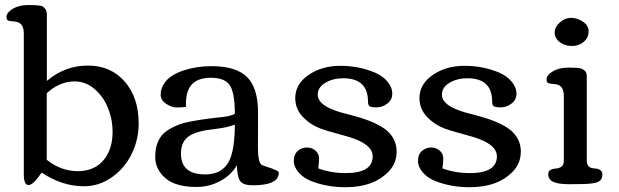

<svg xmlns="http://www.w3.org/2000/svg" viewBox="-20 -744 2500 776"><path d="M435.1 -211.4Q435.1 -261.2 416.5 -307.4Q397.9 -353.5 362.1 -384.3Q326.2 -415 281.7 -415Q220.7 -415 168.9 -367.2V-98.1Q227.1 -52.2 293.9 -52.2Q360.8 -52.2 397.9 -96.2Q435.1 -140.1 435.1 -211.4ZM95.2 3.9Q76.2 3.9 76.2 -40.5V-608.9Q76.2 -653.3 41 -656.7Q37.6 -657.2 32.2 -657.7Q26.9 -658.2 24.4 -658.4Q22 -658.7 18.3 -659.4Q14.6 -660.2 12.9 -661.1Q11.2 -662.1 9.8 -663.6Q6.3 -666.5 6.3 -677.7Q6.3 -689 21.5 -701.2Q48.8 -723.6 95.2 -723.6Q144.5 -723.6 152.8 -717.8Q169.4 -706.1 169.4 -687V-417Q242.2 -479 335 -479Q427.7 -479 484.1 -414.3Q540.5 -349.6 540.5 -245.1Q540.5 -179.7 512 -121.6Q483.4 -63.5 431.9 -27.3Q380.4 8.8 318.8 8.8Q231 8.8 148.4 -46.4Q147.5 -45.4 135.3 -28.8Q111.3 3.9 95.2 3.9Z M725.6 -460.4Q776.4 -476.6 835 -476.6Q933.6 -476.6 978.3 -432.9Q1022.9 -389.2 1022.9 -288.6L1022.5 -144.5Q1022.5 -92.3 1035.6 -79.1Q1039.1 -75.7 1057.1 -70.3Q1106.9 -54.7 1106.9 -46.4Q1106.9 4.9 1002 4.9Q962.4 4.9 950.4 -12.7Q938.5 -30.3 937.5 -76.7Q915.5 -37.1 870.6 -12.7Q825.7 11.7 774.4 11.7Q723.1 11.7 687.5 -1.5Q651.9 -14.6 629.6 -44.2Q607.4 -73.7 607.4 -107.9Q607.4 -142.1 615.2 -162.8Q623 -183.6 634.8 -197.8Q646.5 -211.9 666.7 -223.1Q687 -234.4 704.6 -241Q722.2 -247.6 750 -252.9Q791 -260.7 818.8 -263.9Q846.7 -267.1 847.7 -267.6Q850.6 -268.1 881.1 -271.2Q911.6 -274.4 929.2 -284.2Q929.2 -377 904.3 -405.3Q882.3 -429.7 832 -429.7Q781.7 -429.7 756.6 -404.1Q731.4 -378.4 731.4 -322.8L731.9 -312Q711.4 -309.6 693.1 -309.6Q674.8 -309.6 652.1 -324Q629.4 -338.4 629.4 -361.6Q629.4 -384.8 642.6 -405.3Q655.8 -425.8 676.8 -438.7Q697.8 -451.7 725.6 -460.4ZM929.2 -240.2Q896 -228 854.2 -223.4Q812.5 -218.8 788.6 -212.4Q764.6 -206.1 748.5 -196.8Q711.4 -175.3 711.4 -123Q711.4 -39.1 809.1 -39.1Q893.6 -39.1 916 -119.6Q929.2 -165.5 929.2 -240.2Z M1376.5 -44.4Q1486.3 -44.4 1486.3 -111.8Q1486.3 -162.6 1387.2 -191.4Q1368.7 -196.8 1342.3 -204.1Q1293 -217.3 1275.9 -224.1Q1232.9 -240.7 1203.1 -272.5Q1173.3 -304.2 1173.3 -347.7Q1173.3 -403.8 1226.8 -440.9Q1280.3 -478 1356 -478Q1429.7 -478 1494.1 -451.2Q1525.9 -438 1545.7 -414.6Q1565.4 -391.1 1565.4 -365.7Q1565.4 -340.3 1545.2 -325.2Q1524.9 -310.1 1503.2 -310.1Q1481.4 -310.1 1474.4 -314.2Q1467.3 -318.4 1467.3 -333.5Q1467.3 -427.7 1367.2 -427.7Q1325.7 -427.7 1294.9 -409.4Q1264.2 -391.1 1264.2 -361.8Q1264.2 -315.9 1359.9 -289.1Q1375 -285.2 1396.5 -279.5Q1418 -273.9 1436 -268.3Q1454.1 -262.7 1473.9 -255.1Q1493.7 -247.6 1515.6 -235.4Q1537.6 -223.1 1551.3 -209Q1583 -176.8 1583 -131.1Q1583 -85.4 1552.2 -52.2Q1491.2 12.7 1376.5 12.7Q1301.8 12.7 1238.8 -11.7Q1206.5 -24.4 1187 -46.9Q1167.5 -69.3 1167.5 -94.7Q1167.5 -120.1 1183.6 -134Q1199.7 -147.9 1220.2 -147.9Q1240.7 -147.9 1255.1 -135.3Q1269.5 -122.6 1269.5 -103.8Q1269.5 -85 1266.1 -63.5Q1317.9 -44.4 1376.5 -44.4Z M1878.4 -44.4Q1988.3 -44.4 1988.3 -111.8Q1988.3 -162.6 1889.2 -191.4Q1870.6 -196.8 1844.2 -204.1Q1794.9 -217.3 1777.8 -224.1Q1734.9 -240.7 1705.1 -272.5Q1675.3 -304.2 1675.3 -347.7Q1675.3 -403.8 1728.8 -440.9Q1782.2 -478 1857.9 -478Q1931.6 -478 1996.1 -451.2Q2027.8 -438 2047.6 -414.6Q2067.4 -391.1 2067.4 -365.7Q2067.4 -340.3 2047.1 -325.2Q2026.9 -310.1 2005.1 -310.1Q1983.4 -310.1 1976.3 -314.2Q1969.2 -318.4 1969.2 -333.5Q1969.2 -427.7 1869.1 -427.7Q1827.6 -427.7 1796.9 -409.4Q1766.1 -391.1 1766.1 -361.8Q1766.1 -315.9 1861.8 -289.1Q1877 -285.2 1898.4 -279.5Q1919.9 -273.9 1938 -268.3Q1956.1 -262.7 1975.8 -255.1Q1995.6 -247.6 2017.6 -235.4Q2039.6 -223.1 2053.2 -209Q2085 -176.8 2085 -131.1Q2085 -85.4 2054.2 -52.2Q1993.2 12.7 1878.4 12.7Q1803.7 12.7 1740.7 -11.7Q1708.5 -24.4 1689 -46.9Q1669.4 -69.3 1669.4 -94.7Q1669.4 -120.1 1685.5 -134Q1701.7 -147.9 1722.2 -147.9Q1742.7 -147.9 1757.1 -135.3Q1771.5 -122.6 1771.5 -103.8Q1771.5 -85 1768.1 -63.5Q1819.8 -44.4 1878.4 -44.4Z M2221.7 -612.8Q2221.7 -634.3 2242.4 -653.1Q2263.2 -671.9 2287.8 -671.9Q2312.5 -671.9 2335.7 -656.7Q2358.9 -641.6 2358.9 -616.7Q2358.9 -591.8 2339.4 -575Q2319.8 -558.1 2291.5 -558.1Q2263.2 -558.1 2242.4 -573.7Q2221.7 -589.4 2221.7 -612.8ZM2323.7 0 2281.7 0.5Q2217.8 0.5 2202.6 -19Q2195.8 -27.8 2195.8 -40.3Q2195.8 -52.7 2205.6 -57.6Q2215.3 -62.5 2227.3 -63Q2239.3 -63.5 2249 -70.6Q2258.8 -77.6 2258.8 -93.3V-356Q2258.8 -400.4 2224.1 -403.8Q2220.7 -404.3 2215.3 -404.8Q2210 -405.3 2207.5 -405.5Q2205.1 -405.8 2201.4 -406.5Q2197.8 -407.2 2196 -408.2Q2194.3 -409.2 2192.4 -410.6Q2189 -413.1 2189 -424.6Q2189 -436 2203.6 -448.2Q2231.4 -470.7 2277.8 -470.7Q2320.8 -470.7 2328.4 -467.3Q2335.9 -463.9 2341.3 -460Q2351.6 -453.1 2351.6 -434.1V-93.3Q2351.6 -64.9 2383.1 -63.2Q2414.6 -61.5 2414.6 -38.1Q2414.6 -11.2 2385.3 -4.9Q2362.8 0 2323.7 0Z"/></svg>

Font: Corben
Style: Regular
Weight: 400
Designer: vernon adams
Foundry: vernon adams
Version: Version 1.101